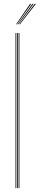

<svg xmlns="http://www.w3.org/2000/svg" viewBox="-20 -970 205 990"><path d="M76 0V-800H80V0ZM60 0V-800H64V0ZM68 0V-800H72V0ZM63 -845 135 -950H141L67 -845ZM79 -845 159 -950H165L83 -845ZM71 -845 147 -950H153L75 -845Z"/></svg>

Font: Big Shoulders Inline Display Thin
Style: Regular
Weight: 100
Designer: Patric King
Foundry: XO Type Co
Version: Version 1.000